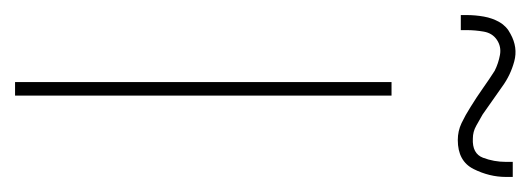

<svg xmlns="http://www.w3.org/2000/svg" viewBox="-293 -460 705 255"><g transform="rotate(90 59.5 -332.5)"><path d="M147 -661V-652Q147 -636 141.5 -621.5Q136 -607 116 -608Q107 -608 99 -612.5Q91 -617 84 -621Q74 -628 65.5 -634Q57 -640 47 -647Q32 -658 13.5 -663Q-5 -668 -23 -658Q-33 -653 -38.5 -643.5Q-44 -634 -46 -622.5Q-48 -611 -48 -600V-592H-28V-600Q-28 -611 -26 -622.5Q-24 -634 -15 -640Q-6 -646 5 -644Q16 -642 26 -637Q37 -630 49 -621.5Q61 -613 74 -605Q85 -598 95.5 -593Q106 -588 118 -588Q146 -588 156.5 -609Q167 -630 167 -652V-661ZM41 0H59V-500H41Z"/></g></svg>

Font: Advent Pro Thin
Style: Regular
Weight: 250
Version: Version 3.000